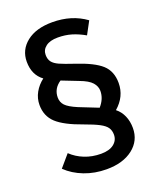

<svg xmlns="http://www.w3.org/2000/svg" viewBox="-144 -809 787 956"><g transform="rotate(-20 249.5 -331.5)"><path d="M45 -20 99 -83Q128 -55 168 -39Q208 -23 255 -23Q299 -23 323 -42Q347 -61 347 -91Q347 -113 336.5 -128.5Q326 -144 299.5 -158Q273 -172 223 -190Q129 -223 89 -260Q49 -297 49 -356Q49 -391 66 -421.5Q83 -452 112 -474Q63 -510 63 -580Q63 -643 113 -682.5Q163 -722 249 -722Q352 -722 426 -668L390 -601Q355 -621 321.5 -631Q288 -641 249 -641Q208 -641 185.5 -624Q163 -607 163 -580Q163 -557 174 -542.5Q185 -528 209.5 -517Q234 -506 285 -489Q379 -458 418 -422.5Q457 -387 457 -325Q457 -253 398 -202Q422 -183 434.5 -154Q447 -125 447 -90Q447 -23 394.5 18Q342 59 255 59Q192 59 137.5 38Q83 17 45 -20ZM358 -319Q358 -343 340 -363.5Q322 -384 276 -401Q241 -414 189 -435Q147 -407 147 -360Q147 -335 163.5 -317.5Q180 -300 225 -281L326 -241Q358 -277 358 -319Z"/></g></svg>

Font: Niramit Medium
Style: Regular
Weight: 500
Designer: Katatrad Aksorn Co.,Ltd.
Foundry: Cadson Demak Co.,Ltd.
Version: Version 1.000; ttfautohint (v1.6)